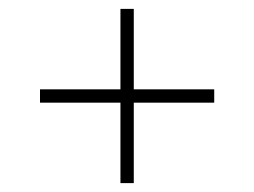

<svg xmlns="http://www.w3.org/2000/svg" viewBox="-20 -500 572 432"><path d="M70 -269V-299H251V-480H281V-299H462V-269H281V-88H251V-269Z"/></svg>

Font: Arapey Thin-Display
Style: Regular
Weight: 100
Designer: Eduardo Rodriguez Tunni
Foundry: Eduardo Rodriguez Tunni
Version: Version 4.000